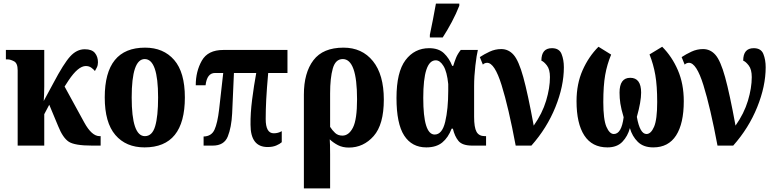

<svg xmlns="http://www.w3.org/2000/svg" viewBox="-20 -816 4347 1076"><path d="M79 0H228V-176L256 -229L306 -109Q332 -44 365 -22Q398 0 497 0H544V-53H538Q494 -53 452 -130L342 -331L364 -365Q418 -446 461 -446Q479 -446 492 -436.5Q505 -427 512 -418Q517 -426 523 -438.5Q529 -451 529 -467Q529 -498 512 -519Q495 -540 455 -540Q410 -540 373.5 -500Q337 -460 279 -350L225 -250Q226 -261 227 -284.5Q228 -308 228 -331V-536H13V-483H25Q38 -483 58.5 -472.5Q79 -462 79 -422Z M790 10Q1016 10 1016 -270Q1016 -411 956 -480Q896 -549 793 -549Q567 -549 567 -270Q567 -129 626.5 -59.5Q686 10 790 10ZM792 -53Q718 -53 718 -270Q718 -485 791 -485Q866 -485 866 -270Q866 -164 849.5 -108.5Q833 -53 792 -53Z M1480 8Q1508 8 1528 -0.5Q1548 -9 1559 -19V-81Q1539 -69 1514 -69Q1469 -69 1469 -149Q1469 -201 1472 -259Q1475 -317 1483 -407H1591V-536H1231Q1145 -536 1111 -476Q1077 -416 1077 -338H1132Q1140 -407 1185 -407H1231L1208 -203Q1199 -126 1182 -89Q1165 -52 1121 -51V0H1172Q1236 0 1256.5 -51Q1277 -102 1281 -180L1291 -407H1416Q1403 -337 1393 -258.5Q1383 -180 1384 -117Q1384 8 1480 8Z M1683 240H1830V49Q1830 22 1829.5 0Q1829 -22 1828 -35Q1848 -16 1874 -2.5Q1900 11 1935 11Q2017 11 2074 -53.5Q2131 -118 2131 -258Q2131 -398 2070 -473.5Q2009 -549 1905 -549Q1790 -549 1736.5 -478.5Q1683 -408 1683 -286ZM1899 -56Q1874 -56 1858 -71Q1842 -86 1830 -105V-293Q1830 -379 1845 -432Q1860 -485 1901 -485Q1981 -485 1981 -260Q1981 -146 1958 -101Q1935 -56 1899 -56Z M2369 10Q2425 10 2458.5 -17.5Q2492 -45 2511 -95H2518Q2528 -52 2549.5 -26Q2571 0 2627 0H2704V-53H2697Q2664 -53 2650.5 -77.5Q2637 -102 2637 -161V-333Q2637 -388 2644 -448Q2651 -508 2658 -536H2562Q2544 -513 2535.5 -491.5Q2527 -470 2520 -447H2514Q2498 -489 2468 -517.5Q2438 -546 2385 -546Q2303 -546 2252.5 -479Q2202 -412 2202 -267Q2202 -123 2245 -56.5Q2288 10 2369 10ZM2416 -62Q2352 -62 2352 -267Q2352 -478 2422 -478Q2446 -478 2465.5 -446Q2485 -414 2492 -345V-308Q2492 -205 2475 -133.5Q2458 -62 2416 -62ZM2389 -606H2461Q2487 -646 2512 -693Q2537 -740 2554 -784V-796H2423Q2416 -754 2406.5 -707.5Q2397 -661 2389 -621Z M2870 0H2958Q3045 -98 3092.5 -215.5Q3140 -333 3140 -439Q3140 -481 3127 -513.5Q3114 -546 3073 -546Q3014 -546 3014 -476Q3028 -471 3045 -449Q3062 -427 3062 -384Q3062 -323 3040.5 -251.5Q3019 -180 2971 -112Q2938 -292 2912.5 -384Q2887 -476 2858.5 -508.5Q2830 -541 2789 -541Q2755 -541 2724 -526.5Q2693 -512 2669 -496L2686 -454Q2696 -464 2710 -464Q2752 -464 2791 -339Q2830 -214 2870 0Z M3384 10Q3438 10 3468 -21.5Q3498 -53 3510 -98Q3523 -52 3554.5 -21Q3586 10 3641 10Q3726 10 3769 -57Q3812 -124 3812 -249Q3812 -346 3779 -422.5Q3746 -499 3691 -554L3620 -511Q3642 -456 3652.5 -395.5Q3663 -335 3663 -244Q3663 -146 3645.5 -105.5Q3628 -65 3603 -65Q3566 -65 3549 -161Q3573 -246 3573 -297Q3573 -380 3512 -380Q3452 -380 3452 -297Q3452 -266 3456.5 -236Q3461 -206 3475 -159Q3463 -65 3420 -65Q3396 -65 3378.5 -105.5Q3361 -146 3361 -244Q3361 -336 3371.5 -395.5Q3382 -455 3405 -510L3334 -554Q3279 -499 3245 -422.5Q3211 -346 3211 -249Q3211 -124 3254.5 -57Q3298 10 3384 10Z M4001 0H4089Q4176 -98 4223.5 -215.5Q4271 -333 4271 -439Q4271 -481 4258 -513.5Q4245 -546 4204 -546Q4145 -546 4145 -476Q4159 -471 4176 -449Q4193 -427 4193 -384Q4193 -323 4171.5 -251.5Q4150 -180 4102 -112Q4069 -292 4043.5 -384Q4018 -476 3989.5 -508.5Q3961 -541 3920 -541Q3886 -541 3855 -526.5Q3824 -512 3800 -496L3817 -454Q3827 -464 3841 -464Q3883 -464 3922 -339Q3961 -214 4001 0Z"/></svg>

Font: Noto Serif ExtraCondensed Extra
Style: Regular
Weight: 800
Width: 3
Designer: Monotype Design Team
Foundry: Monotype Imaging Inc.
Version: Version 1.002